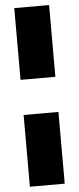

<svg xmlns="http://www.w3.org/2000/svg" viewBox="-61 -844 405 984"><g transform="rotate(-5 141.5 -352.5)"><path d="M231 -812V-442.9H51.8V-812ZM231 -262.2V106.9H51.8V-262.2Z"/></g></svg>

Font: Fira Sans Compressed Heavy
Style: Regular
Weight: 900
Width: 1
Designer: Carrois Corporate & Edenspiekermann AG
Foundry: Carrois Corporate GbR & Edenspiekermann AG
Version: Version 4.203;PS 004.203;hotconv 1.0.88;makeotf.lib2.5.64775